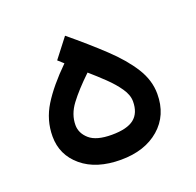

<svg xmlns="http://www.w3.org/2000/svg" viewBox="-87 -537 641 627"><g transform="rotate(-20 233.0 -223.5)"><path d="M166.5 -361.3 147.5 -378.4 199.2 -445.3Q263.7 -392.1 312.7 -345.9Q361.8 -299.8 389.6 -255.6Q417.5 -211.4 417.5 -164.1Q417.5 -89.8 366.7 -45.9Q315.9 -2 232.9 -2Q147.9 -2 98.1 -43.7Q48.3 -85.4 48.3 -149.9Q48.3 -206.5 78.6 -255.6Q108.9 -304.7 166.5 -361.3ZM334.5 -168Q334.5 -190.4 318.1 -214.1Q301.8 -237.8 277.1 -261.5Q252.4 -285.2 227.1 -307.1Q182.1 -264.2 156.7 -230.2Q131.3 -196.3 131.3 -159.2Q131.3 -130.9 155.3 -109.9Q179.2 -88.9 232.4 -88.9Q286.1 -88.9 310.3 -108.4Q334.5 -127.9 334.5 -168Z"/></g></svg>

Font: Vazirmatn RD UI
Style: Regular
Weight: 400
Designer: Saber Rastikerdar
Foundry: Saber Rastikerdar
Version: Version 33.003